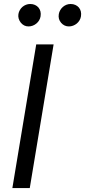

<svg xmlns="http://www.w3.org/2000/svg" viewBox="-20 -952 431 972"><path d="M42.6 0 163.4 -727.3H251.4L130.7 0ZM277.7 -880.7Q279.5 -891.3 285 -900.7Q290.5 -910.2 298.5 -917.1Q306.5 -924 316.4 -927.9Q326.3 -931.8 337.4 -931.8Q350.9 -931.8 361.5 -927Q372.2 -922.2 379.3 -913.9Q386.4 -905.5 389.2 -894.2Q392 -882.8 389.9 -869.3Q388.1 -858.3 382.6 -849.1Q377.1 -839.8 368.8 -832.9Q360.4 -826 350.1 -822.1Q339.8 -818.2 328.8 -818.2Q305.4 -818.2 289.4 -836.6Q273.4 -855.1 277.7 -880.7ZM73.2 -880.7Q74.9 -891.3 80.3 -900.7Q85.6 -910.2 93.6 -917.1Q101.6 -924 111.7 -927.9Q121.8 -931.8 132.8 -931.8Q146.3 -931.8 157 -927Q167.6 -922.2 174.7 -913.9Q181.8 -905.5 184.7 -894.2Q187.5 -882.8 185.4 -869.3Q183.6 -858.3 178.1 -849.1Q172.6 -839.8 164.2 -832.9Q155.9 -826 145.6 -822.1Q135.3 -818.2 124.3 -818.2Q100.9 -818.2 85.2 -837.4Q69.6 -857.6 73.2 -880.7Z"/></svg>

Font: Inter P
Style: Italic
Weight: 400
Italic angle: -9.40001°
Designer: Rasmus Andersson
Foundry: rsms
Version: Version 3.018;git-588b23468